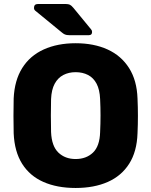

<svg xmlns="http://www.w3.org/2000/svg" viewBox="-20 -925 752 955"><path d="M356 10Q264 10 196 -20Q128 -50 90 -110.5Q52 -171 48 -262Q47 -305 47 -348.5Q47 -392 48 -435Q52 -525 90.5 -586.5Q129 -648 197.5 -679Q266 -710 356 -710Q447 -710 515 -679Q583 -648 622 -586.5Q661 -525 664 -435Q666 -392 666 -348.5Q666 -305 664 -262Q661 -171 622.5 -110.5Q584 -50 516 -20Q448 10 356 10ZM356 -134Q409 -134 442.5 -166Q476 -198 478 -268Q480 -312 480 -351Q480 -390 478 -432Q476 -479 460.5 -508.5Q445 -538 418 -552Q391 -566 356 -566Q322 -566 295 -552Q268 -538 252 -508.5Q236 -479 234 -432Q233 -390 233 -351Q233 -312 234 -268Q237 -198 270.5 -166Q304 -134 356 -134ZM325 -750Q311 -750 303 -753.5Q295 -757 287 -764L154 -873Q149 -878 149 -885Q149 -905 168 -905H308Q320 -905 327.5 -901.5Q335 -898 345 -886L433 -779Q438 -774 438 -766Q438 -750 422 -750Z"/></svg>

Font: Rubik Light
Style: Bold
Weight: 700
Version: Version 2.104